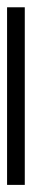

<svg xmlns="http://www.w3.org/2000/svg" viewBox="205 93 90 540"><g transform="rotate(-90 250.0 363.0)"><path d="M499.5 337.9V387.7H0V337.9Z"/></g></svg>

Font: XB Khoramshahr
Style: Oblique
Weight: 400
Italic angle: 12°
Designer: Behnam
Foundry: Irmug
Version: Version 8.005 2009